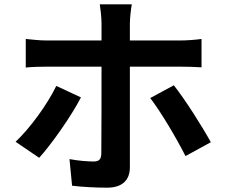

<svg xmlns="http://www.w3.org/2000/svg" viewBox="-20 -821 1040 887"><path d="M240 -424C199 -339 119 -229 52 -166L161 -92C215 -151 308 -282 354 -371ZM813 -513C841 -513 880 -512 911 -510V-641C884 -637 841 -634 812 -634H580V-713C580 -739 586 -787 589 -801H441C444 -784 449 -740 449 -714V-634H195C164 -634 129 -638 99 -641V-509C127 -512 165 -513 195 -513H449V-512C449 -465 449 -148 448 -111C447 -85 438 -75 412 -75C387 -75 343 -78 301 -86L313 37C363 43 422 46 475 46C546 46 580 10 580 -48V-513ZM674 -368C722 -306 794 -185 837 -100L954 -164C914 -237 834 -363 783 -427Z"/></svg>

Font: Noto Sans CJK JP Bold
Style: Regular
Weight: 700
Designer: Ryoko NISHIZUKA (kana & ideographs); Paul D. Hunt (Latin, Greek & Cyrillic); Wenlong ZHANG (bopomofo); Sandoll Communica
Foundry: Adobe Systems Incorporated
Version: Version 1.004;PS 1.004;hotconv 1.0.82;makeotf.lib2.5.63406